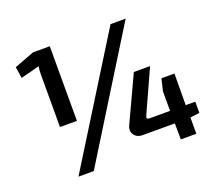

<svg xmlns="http://www.w3.org/2000/svg" viewBox="-117 -845 1114 1001"><g transform="rotate(-20 440.0 -345.0)"><path d="M155 -566Q155 -596 159 -612L55 -585L45 -648L156 -690H249V-276H155ZM242 0H157L586 -690H670ZM811 -90V0H725L724 -89H545Q515 -89 500 -110Q483 -132 498 -163L615 -414H705L597 -176Q590 -159 609 -159H723V-267L739 -334H811L810 -159H863V-97Z"/></g></svg>

Font: Taylor Sans Upright Semi Bold
Style: Regular
Weight: 600
Italic angle: -8°
Designer: Natanael Gama
Version: Version 1.001 September 8, 2015